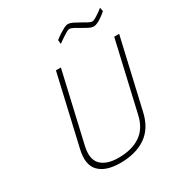

<svg xmlns="http://www.w3.org/2000/svg" viewBox="-211 -1058 1132 1210"><g transform="rotate(-30 355.5 -453.0)"><path d="M171 -196Q151 -108 191.5 -66.5Q232 -25 320 -25Q415 -25 477 -66.5Q539 -108 559 -196L675 -700H711L595 -196Q571 -91 498 -41Q425 9 312 9Q207 9 158.5 -41Q110 -91 135 -196L251 -700H287ZM694 -875Q676 -859 658 -847Q643 -836 626 -828Q609 -820 598 -820Q582 -820 562 -830Q542 -840 522 -852Q502 -864 484 -874Q466 -884 454 -884Q446 -884 431 -875.5Q416 -867 400 -856Q382 -844 361 -829L358 -858Q378 -874 397 -886Q414 -897 431 -906Q448 -915 461 -915Q477 -915 497 -905Q517 -895 537 -883.5Q557 -872 575 -862Q593 -852 605 -852Q612 -852 626 -859.5Q640 -867 654 -877Q671 -888 689 -903Z"/></g></svg>

Font: Panefresco 1wt
Style: Italic
Weight: 250
Version: Version 1.000